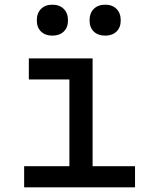

<svg xmlns="http://www.w3.org/2000/svg" viewBox="-20 -799 640 819"><path d="M83 0V-90H276V-460H103V-550H375V-90H556V0ZM429 -647Q398 -647 380 -664.5Q362 -682 362 -712Q362 -743 380 -761Q398 -779 429 -779Q459 -779 477 -761Q495 -743 495 -712Q495 -682 477 -664.5Q459 -647 429 -647ZM203 -647Q173 -647 155 -664.5Q137 -682 137 -712Q137 -743 155 -761Q173 -779 203 -779Q234 -779 252 -761Q270 -743 270 -712Q270 -682 252 -664.5Q234 -647 203 -647Z"/></svg>

Font: JetBrainsMono NFM Medium
Style: Regular
Weight: 500
Monospace: yes
Designer: Philipp Nurullin, Konstantin Bulenkov
Foundry: JetBrains
Version: Version 2.304; ttfautohint (v1.8.4.7-5d5b);Nerd Fonts 3.3.0